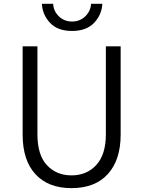

<svg xmlns="http://www.w3.org/2000/svg" viewBox="-20 -976 756 1014"><path d="M99.6 0ZM99.6 -264.6V-731.4H177.7V-266.6Q177.7 -157.2 228 -103.5Q278.3 -49.8 357.4 -49.8Q438.5 -49.8 488.8 -105Q539.1 -160.2 539.1 -266.6V-731.4H617.2V-264.6Q617.2 -131.8 549.8 -57.1Q482.4 17.6 357.4 17.6Q235.4 17.6 167.5 -55.7Q99.6 -128.9 99.6 -264.6ZM201.2 -956.1H260.7Q262.7 -917 291 -889.6Q319.3 -862.3 360.4 -862.3Q402.3 -862.3 430.7 -890.1Q459 -918 460.9 -956.1H520.5Q517.6 -898.4 477.1 -855.5Q436.5 -812.5 360.4 -812.5Q284.2 -812.5 244.1 -855.5Q204.1 -898.4 201.2 -956.1Z"/></svg>

Font: Batunionen A1
Style: Regular
Weight: 400
Designer: HanYang I&C Co.,Ltd.
Foundry: HanYang I&C Co.,Ltd.
Version: Version 2.50; ttfautohint (v1.6)